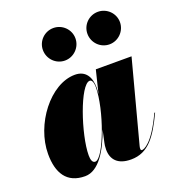

<svg xmlns="http://www.w3.org/2000/svg" viewBox="-133 -820 838 932"><g transform="rotate(-20 286.0 -354.5)"><path d="M394 -635.5C394 -589 431.5 -551 478 -551C524 -551 562 -589 562 -635.5C562 -681.5 524 -719 478 -719C431.5 -719 394 -681.5 394 -635.5ZM164 -635.5C164 -589 201.5 -551 248 -551C294 -551 332 -589 332 -635.5C332 -681.5 294 -719 248 -719C201.5 -719 164 -681.5 164 -635.5ZM347 -375C347 -428.5 324.5 -470 268.5 -470C140.5 -470 15 -305.5 15 -152.5C15 -55 53 10 148 10C220 10 271.5 -80.5 304.5 -174.5L290.5 -110C289 -103 287 -92.5 287 -76.5C287 -25.5 316.5 10 385.5 10C476 10 521.5 -58 572 -164L568.5 -165C504 -25.5 459 -15 450.5 -15C446.5 -15 444 -18 444 -23C444 -27.5 444.5 -32 446 -37.5L558 -460H373.5L344.5 -342C346.5 -356 347 -367.5 347 -375ZM344 -378.5C344 -263.5 262 -39.5 218 -39.5C203 -39.5 198 -57 198 -79.5C198 -184.5 276.5 -418 326.5 -418C336.5 -418 344 -405.5 344 -378.5Z"/></g></svg>

Font: Bodoni* 48pt Fatface
Style: Italic
Weight: 900
Italic angle: -13°
Version: Version 2.3